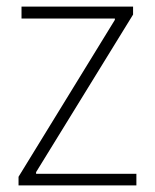

<svg xmlns="http://www.w3.org/2000/svg" viewBox="-20 -560 468 580"><path d="M36 -26 327 -500V-504H45V-540H382V-516L89 -40V-35H392V0H36Z"/></svg>

Font: Encode Sans Narrow
Style: Thin
Weight: 250
Designer: Pablo Impallari, Andres Torresi
Foundry: Pablo Impallari, Andres Torresi
Version: Version 1.000; ttfautohint (v1.00) -l 8 -r 50 -G 200 -x 14 -